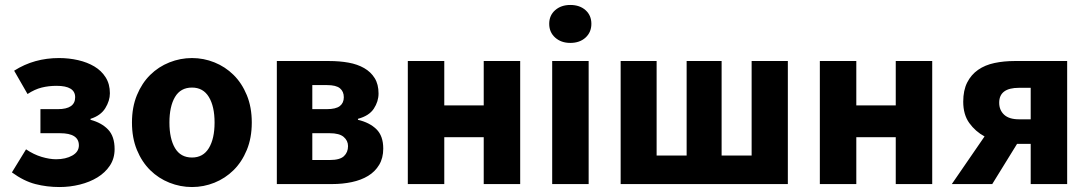

<svg xmlns="http://www.w3.org/2000/svg" viewBox="-20 -742 4386 774"><path d="M220 12Q169 12 122.5 0Q76 -12 28 -47L85 -140Q116 -119 148 -109.5Q180 -100 206 -100Q245 -100 271.5 -115Q298 -130 298 -156Q298 -205 222 -205H143V-302H213Q283 -302 283 -350Q283 -396 208 -396Q176 -396 148 -389Q120 -382 91 -363L37 -457Q78 -483 123 -495.5Q168 -508 218 -508Q258 -508 295 -499.5Q332 -491 360.5 -474Q389 -457 406 -430Q423 -403 423 -366Q423 -336 404.5 -306Q386 -276 345 -263V-259Q390 -247 416 -219.5Q442 -192 442 -141Q442 -103 423 -74.5Q404 -46 373 -27Q342 -8 302 2Q262 12 220 12Z M754 12Q707 12 663 -5.5Q619 -23 585.5 -56Q552 -89 532 -137.5Q512 -186 512 -248Q512 -310 532 -358.5Q552 -407 585.5 -440Q619 -473 663 -490.5Q707 -508 754 -508Q801 -508 844.5 -490.5Q888 -473 921.5 -440Q955 -407 975 -358.5Q995 -310 995 -248Q995 -186 975 -137.5Q955 -89 921.5 -56Q888 -23 844.5 -5.5Q801 12 754 12ZM754 -107Q799 -107 822 -145Q845 -183 845 -248Q845 -313 822 -351Q799 -389 754 -389Q708 -389 685.5 -351Q663 -313 663 -248Q663 -183 685.5 -145Q708 -107 754 -107Z M1096 0V-496H1307Q1349 -496 1385 -489.5Q1421 -483 1448 -467.5Q1475 -452 1490.5 -427Q1506 -402 1506 -365Q1506 -333 1487 -304Q1468 -275 1423 -263V-259Q1470 -248 1497.5 -221Q1525 -194 1525 -143Q1525 -105 1508.5 -77.5Q1492 -50 1464 -33Q1436 -16 1398.5 -8Q1361 0 1319 0ZM1239 -302H1297Q1334 -302 1350 -314.5Q1366 -327 1366 -350Q1366 -373 1350.5 -386Q1335 -399 1298 -399H1239ZM1239 -97H1310Q1350 -97 1366.5 -112.5Q1383 -128 1383 -153Q1383 -175 1365.5 -190Q1348 -205 1309 -205H1239Z M1624 0V-496H1771V-317H1930V-496H2077V0H1930V-189H1771V0Z M2206 0V-496H2353V0ZM2279 -569Q2242 -569 2218 -590.5Q2194 -612 2194 -646Q2194 -680 2218 -701Q2242 -722 2279 -722Q2317 -722 2340.5 -701Q2364 -680 2364 -646Q2364 -612 2340.5 -590.5Q2317 -569 2279 -569Z M2482 0V-496H2627V-115H2748V-496H2889V-115H3010V-496H3156V0Z M3285 0V-496H3432V-317H3591V-496H3738V0H3591V-189H3432V0Z M4135 0V-162H4080L3980 0H3817L3949 -192Q3912 -212 3887.5 -246Q3863 -280 3863 -332Q3863 -378 3879 -409.5Q3895 -441 3923 -460.5Q3951 -480 3989 -488Q4027 -496 4070 -496H4282V0ZM4088 -261H4135V-388H4088Q4008 -388 4008 -328Q4008 -298 4028 -279.5Q4048 -261 4088 -261Z"/></svg>

Font: TT Toshiba Sans
Style: Bold
Weight: 700
Designer: Paul D. Hunt
Foundry: Toshiba Corporation
Version: Version 2.020;PS 2.000;hotconv 1.0.86;makeotf.lib2.5.63406